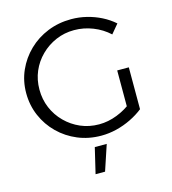

<svg xmlns="http://www.w3.org/2000/svg" viewBox="-131 -811 1015 1134"><g transform="rotate(-15 376.5 -244.0)"><path d="M621 -555Q579 -594 523.5 -616Q468 -638 409 -638Q349 -638 297 -615.5Q245 -593 205 -553.5Q165 -514 143 -462.5Q121 -411 121 -351Q121 -291 143 -239Q165 -187 205 -147Q245 -107 297 -84.5Q349 -62 410 -62Q465 -62 520 -83.5Q575 -105 618 -141L665 -86Q631 -59 588 -38Q545 -17 498.5 -5.5Q452 6 405 6Q328 6 262 -21.5Q196 -49 146 -98Q96 -147 68 -212Q40 -277 40 -351Q40 -425 68.5 -489Q97 -553 147.5 -602Q198 -651 265 -678Q332 -705 409 -705Q457 -705 503.5 -693.5Q550 -682 591.5 -661Q633 -640 667 -610ZM594 -342H665V-86H594ZM349 61H422L370 217H312Z"/></g></svg>

Font: Alexandria Light
Style: Regular
Weight: 300
Designer: Mohamed Gaber
Foundry: Kief Type Foundry
Version: Version 5.100